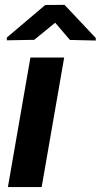

<svg xmlns="http://www.w3.org/2000/svg" viewBox="-20 -763 411 783"><path d="M370.6 -607.9V-597.7L265.1 -600.1L205.1 -670.4L119.6 -600.6L7.8 -598.6V-609.9L164.6 -742.7L243.2 -743.2ZM149.9 0H12.2L104 -528.3H241.7Z"/></svg>

Font: TypoPRO Roboto
Style: Bold Italic
Weight: 700
Italic angle: -12°
Designer: Google
Version: Version 2.136; 2016